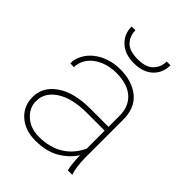

<svg xmlns="http://www.w3.org/2000/svg" viewBox="-212 -835 951 951"><g transform="rotate(45 264.0 -359.5)"><path d="M455.6 0V-4.4C447.3 -25.9 441.9 -68.8 441.9 -106.4V-371.1C441.9 -426.8 424.3 -468.8 389.6 -496.6C354.5 -524.4 309.6 -538.1 254.4 -538.1C142.1 -538.1 59.1 -465.3 59.1 -383.8L85.4 -382.8C85.4 -456.1 158.7 -511.7 254.4 -511.7C357.4 -511.7 415.5 -460 415.5 -372.1V-294.9H289.1C212.4 -294.9 152.8 -279.8 109.9 -250C66.4 -219.7 44.9 -181.2 44.9 -133.8C44.9 -91.8 59.6 -57.6 89.4 -30.8C119.1 -3.9 158.2 9.8 207.5 9.8C259.8 9.8 303.2 -1 337.9 -22C372.1 -43 397.9 -67.9 415.5 -96.7C415.5 -64 418.9 -25.4 425.3 0ZM207.5 -16.1C167.5 -16.1 134.8 -27.3 109.4 -50.3C84 -72.8 71.3 -100.1 71.3 -131.8C71.3 -171.9 90.8 -204.6 129.9 -230C168.9 -255.4 222.7 -268.1 290.5 -268.1H415.5V-142.6C380.4 -64.9 309.6 -16.1 207.5 -16.1ZM390.6 -727.5C390.6 -702.6 382.3 -680.7 365.2 -662.1C348.1 -643.1 319.8 -633.8 281.2 -633.8C240.7 -633.8 212.4 -643.1 196.3 -661.6C179.7 -679.7 171.4 -701.7 171.4 -727.5H145C145 -691.9 157.2 -663.1 181.6 -640.6C205.6 -617.7 238.8 -606.4 281.2 -606.4C323.7 -606.4 357.4 -617.7 381.3 -640.6C405.3 -663.1 417 -691.9 417 -727.5Z"/></g></svg>

Font: Vazirmatn Thin
Style: Regular
Weight: 100
Designer: Saber Rastikerdar
Foundry: Saber Rastikerdar
Version: Version 33.003